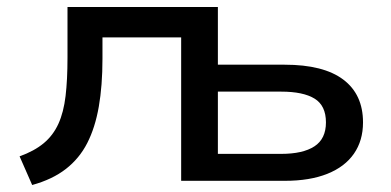

<svg xmlns="http://www.w3.org/2000/svg" viewBox="-20 -517 1119 549"><path d="M72 12 36 -70Q78 -85 105 -107.5Q132 -130 147 -163Q162 -196 167.5 -242.5Q173 -289 173 -352V-497H603V-332H794Q905 -332 961.5 -289.5Q1018 -247 1018 -167Q1018 -115 992 -77.5Q966 -40 916 -20Q866 0 795 0H498V-410H273V-349Q273 -272 262.5 -212Q252 -152 229.5 -108Q207 -64 168.5 -34Q130 -4 72 12ZM603 -77H784Q846 -77 879 -98.5Q912 -120 912 -167Q912 -215 879.5 -235Q847 -255 784 -255H603Z"/></svg>

Font: Nunito Sans 7pt SemiExpanded Medium
Style: Regular
Weight: 500
Width: 6
Designer: Vernon Adams
Foundry: Vernon Adams
Version: Version 3.101;gftools[0.9.27]